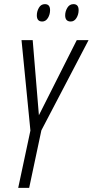

<svg xmlns="http://www.w3.org/2000/svg" viewBox="-20 -908 448 928"><path d="M68 0 127 -277 84 -714H138L168 -351L351 -714H408L180 -278L121 0ZM322 -804Q295 -804 295 -834Q295 -853 305.5 -870.5Q316 -888 335 -888Q360 -888 360 -859Q360 -838 349.5 -821Q339 -804 322 -804ZM184 -804Q158 -804 158 -834Q158 -853 168 -870.5Q178 -888 197 -888Q222 -888 222 -859Q222 -838 211.5 -821Q201 -804 184 -804Z"/></svg>

Font: Noto Sans ExtraCondensed Light
Style: Italic
Weight: 300
Width: 2
Italic angle: -12°
Designer: Monotype Design Team
Foundry: Monotype Imaging Inc.
Version: Version 2.013; ttfautohint (v1.8.4.7-5d5b)